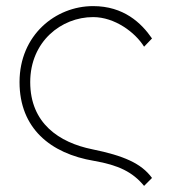

<svg xmlns="http://www.w3.org/2000/svg" viewBox="-20 -502 560 629"><path d="M452 107 478 81C443 33 385 8 282 -13C174 -35 79 -98 79 -233C79 -366 181 -446 285 -446C356 -446 423 -396 452 -349L478 -376C443 -427 385 -482 285 -482C162 -482 44 -387 44 -233C44 -82 145 1 288 25C369 39 415 62 452 107Z"/></svg>

Font: Kreadon Extra Light
Style: Regular
Weight: 200
Designer: kohakuno
Foundry: StudioGnu
Version: Version 1.000;Glyphs 3.1.2 (3151)